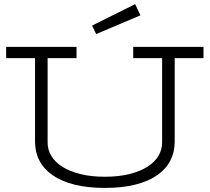

<svg xmlns="http://www.w3.org/2000/svg" viewBox="-20 -898 1017 931"><path d="M9.8 -670.9H351.1V-616.2H210.9V-206.1Q210.9 -172.4 228.8 -142.3Q246.6 -112.3 281.7 -89.8Q316.9 -67.4 368.7 -54.2Q420.4 -41 488.8 -41Q556.6 -41 608.4 -54.2Q660.2 -67.4 695.3 -89.8Q730.5 -112.3 748.3 -142.3Q766.1 -172.4 766.1 -206.1V-616.2H626V-670.9H966.8V-616.2H827.1V-210.9Q827.1 -160.6 805.9 -119.4Q784.7 -78.1 742.4 -48.6Q700.2 -19 636.7 -2.9Q573.2 13.2 488.8 13.2Q404.3 13.2 340.8 -2.9Q277.3 -19 234.9 -48.6Q192.4 -78.1 171.1 -119.4Q149.9 -160.6 149.9 -210.9V-616.2H9.8ZM661.1 -823.7 446.3 -732.9 426.3 -773.9 635.3 -877.9Z"/></svg>

Font: Stint Ultra Expanded
Style: Regular
Weight: 400
Width: 7
Designer: Astigmatic (AOETI)
Foundry: Astigmatic (AOETI)
Version: Version 1.000